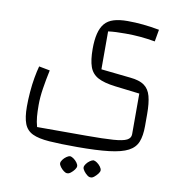

<svg xmlns="http://www.w3.org/2000/svg" viewBox="-96 -570 1035 1087"><g transform="rotate(10 422.0 -26.0)"><path d="M497 428Q488 429 477 420.5Q466 412 457 400Q448 388 448 379Q448 370 456.5 358.5Q465 347 476.5 339Q488 331 497 330Q506 331 517.5 339Q529 347 537.5 358.5Q546 370 546 379Q546 388 537 399.5Q528 411 517 420Q506 429 497 428ZM362 428Q354 429 342.5 420.5Q331 412 322 400Q313 388 313 379Q313 370 321.5 358.5Q330 347 341.5 339Q353 331 362 330Q371 331 382.5 339Q394 347 402.5 358.5Q411 370 411 379Q411 388 402.5 399.5Q394 411 382.5 420Q371 429 362 428ZM391 272Q294 272 231.5 267.5Q169 263 134.5 246.5Q100 230 86 194Q72 158 72 95Q72 56 75.5 12Q79 -32 86 -71.5Q93 -111 101 -140L164 -128Q152 -72 144 -20.5Q136 31 136 75Q136 114 138.5 142.5Q141 171 149 200H432Q531 200 586.5 196Q642 192 664 180.5Q686 169 686 147V-87L544 -104Q479 -112 444 -131Q409 -150 395.5 -188Q382 -226 382 -291Q382 -342 391 -378.5Q400 -415 419 -437.5Q438 -460 470.5 -470Q503 -480 550 -480Q638 -480 733 -462L721 -393Q675 -401 635 -404.5Q595 -408 552 -408Q522 -408 498 -407Q474 -406 451 -403V-185L620 -167Q673 -162 701 -142Q729 -122 739.5 -82.5Q750 -43 750 20V89Q750 144 736 179.5Q722 215 684 235Q646 255 574.5 263.5Q503 272 391 272Z"/></g></svg>

Font: Changa ExtraLight Light
Style: Regular
Weight: 300
Version: Version 3.002; ttfautohint (v1.8.2)